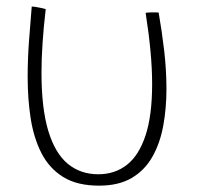

<svg xmlns="http://www.w3.org/2000/svg" viewBox="-20 -550 629 590"><path d="M427.5 -510.5Q430 -511 435.2 -511.5Q440.5 -512 446.5 -512Q452 -512 458.2 -512Q464.5 -512 467.5 -511.5Q477.5 -454.5 484.5 -394.5Q491.5 -334.5 491.5 -276.5Q491.5 -216.5 481.5 -162.8Q471.5 -109 448 -67.8Q424.5 -26.5 384.5 -3Q344.5 20.5 284.5 20.5Q217 20.5 174 -6.2Q131 -33 107.2 -79.8Q83.5 -126.5 74.2 -186.5Q65 -246.5 65 -313Q65 -367 69 -422.5Q73 -478 77.5 -530Q81.5 -530 87.8 -529Q94 -528 99 -527Q104.5 -526 110 -524.8Q115.5 -523.5 120.5 -522Q114 -466.5 110.8 -418Q107.5 -369.5 107.5 -327Q107.5 -216.5 128.5 -147.5Q149.5 -78.5 188.5 -46.5Q227.5 -14.5 282 -14.5Q333 -14.5 370 -43.5Q407 -72.5 427.2 -133.8Q447.5 -195 447.5 -292Q447.5 -338 442.5 -392.5Q437.5 -447 427.5 -510.5Z"/></svg>

Font: Grandstander Thin Thin
Style: Regular
Weight: 250
Version: Version 1.200